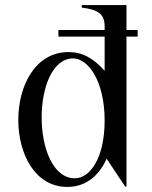

<svg xmlns="http://www.w3.org/2000/svg" viewBox="-20 -720 598 756"><path d="M210 -602V-576H392V-441C347 -492 303 -515 250 -515C118 -515 52 -381 52 -248C52 -115 117 16 245 16C309 16 365 -18 400 -95L473 15H478V-576H522V-602H478V-700H302V-690C368 -682 392 -664 392 -616V-602ZM275 -18C188 -18 144 -138 144 -258C144 -374 186 -490 268 -490C328 -490 392 -399 392 -246C392 -95 333 -18 275 -18Z"/></svg>

Font: Sprat Condesed
Style: Regular
Weight: 400
Width: 3
Designer: Ethan Nakache
Foundry: Collletttivo
Version: Version 2.000;Glyphs 3.2 (3217)